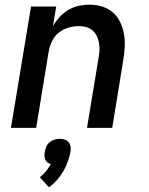

<svg xmlns="http://www.w3.org/2000/svg" viewBox="-20 -548 640 823"><path d="M27 0 113 -520H221L207 -437Q219 -457 235.5 -475Q252 -493 273 -505.5Q294 -518 317 -523Q340 -528 362 -528Q391 -528 417.5 -520Q444 -512 464 -494.5Q484 -477 495.5 -452.5Q507 -428 511.5 -401Q516 -374 514.5 -345.5Q513 -317 508 -288L461 0H353L403 -303Q406 -319 406.5 -335Q407 -351 404 -366.5Q401 -382 394 -395.5Q387 -409 375.5 -418.5Q364 -428 349 -432Q334 -436 317 -436Q296 -436 273.5 -429.5Q251 -423 232.5 -408.5Q214 -394 203.5 -372.5Q193 -351 189 -329L135 0ZM190 255 151 212Q166 200 177.5 185.5Q189 171 198 155Q189 153 183 148Q177 143 174 135.5Q171 128 170.5 119.5Q170 111 172 103Q174 91 178.5 80.5Q183 70 192.5 62Q202 54 213.5 50.5Q225 47 236 47Q247 47 257.5 50.5Q268 54 274.5 62Q281 70 282.5 80.5Q284 91 282 103Q278 124 270.5 145Q263 166 251.5 186Q240 206 224.5 223.5Q209 241 190 255Z"/></svg>

Font: Iosevka SmBd Ex Obl
Style: Regular
Weight: 600
Width: 7
Italic angle: -9°
Monospace: yes
Designer: Belleve Invis
Foundry: Belleve Invis
Version: Version 32.5.0; ttfautohint (v1.8.4)